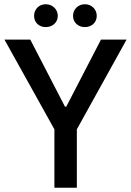

<svg xmlns="http://www.w3.org/2000/svg" viewBox="-20 -887 619 907"><path d="M196 -759C228 -759 253 -781 253 -812C253 -843 228 -867 196 -867C164 -867 141 -843 141 -812C141 -781 164 -759 196 -759ZM381 -759C413 -759 437 -781 437 -812C437 -843 413 -867 381 -867C349 -867 325 -843 325 -812C325 -781 349 -759 381 -759ZM237 0H343V-276L578 -700H457L293 -383H287L123 -700H1L237 -276Z"/></svg>

Font: Fixel Text Medium
Style: Regular
Weight: 500
Width: 4
Designer: AlfaBravo + MacPaw
Foundry: Kyrylo Tkachov, Marchela Mozhyna, Serhii Makarenko, Maria Weinstein, Zakhar Kryvoshyya
Version: Version 1.211